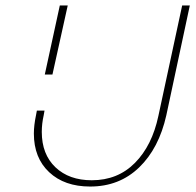

<svg xmlns="http://www.w3.org/2000/svg" viewBox="-20 -678 717 703"><path d="M140 -256Q133 -225 133 -195Q133 -113 183 -65.5Q233 -18 316 -18Q411 -18 474 -81.5Q537 -145 560 -254L647 -658H675L589 -256Q562 -135 489.5 -65Q417 5 310 5Q216 5 160 -47.5Q104 -100 104 -189Q104 -219 112 -257L115 -273H143ZM199 -658H228L172 -405H144Z"/></svg>

Font: Ysabeau Infant Extralight
Style: Italic
Weight: 200
Italic angle: -12°
Designer: Christian Thalmann (Catharsis Fonts)
Version: Version 0.003